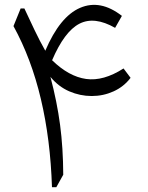

<svg xmlns="http://www.w3.org/2000/svg" viewBox="-20 -779 615 799"><path d="M487.3 -712.9 459 -663.1Q372.6 -712.4 310.3 -680.2Q248 -647.9 196.8 -528.3Q266.6 -460.4 338.4 -450.4Q410.2 -440.4 494.1 -494.1L523.4 -455.1Q495.1 -418 452.4 -398.7Q409.7 -379.4 361.6 -379.4Q313.5 -379.4 268.3 -398.9Q223.1 -418.5 189.9 -459Q217.3 -355.5 230 -259.5Q242.7 -163.6 243.2 -51.8L214.4 0H196.3Q189.9 -198.7 150.1 -366.9Q110.4 -535.2 36.1 -670.4L65.9 -743.7H81.5Q101.1 -701.7 123.5 -654.5Q146 -607.4 168.5 -567.9Q229 -710 313.2 -746.3Q397.5 -782.7 487.3 -712.9Z"/></svg>

Font: Pinar-FD Regular
Style: FD-Regular
Weight: 400
Designer: Amin Abedi
Version: Version 3.000